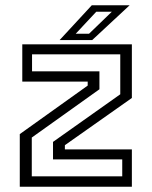

<svg xmlns="http://www.w3.org/2000/svg" viewBox="-20 -708 575 728"><path d="M100.5 -39.5H443.5V-103.5H181V-170L436 -350.5V-502H101.5V-437.5H357V-369.5L100.5 -186.5ZM55 0V-199.5L312.5 -383.5V-398.5H64.5V-540H480V-336.5L226 -157.5V-141.5H480V0ZM206 -556 328 -688H471.5L329.5 -556ZM267 -580H317.5L404 -663.5H345Z"/></svg>

Font: Tourney
Style: Regular
Weight: 400
Designer: Tyler Finck
Foundry: Etcetera Type Co
Version: Version 1.015